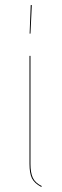

<svg xmlns="http://www.w3.org/2000/svg" viewBox="-20 -739 246 763"><path d="M102.1 -718.8H106.4L101.1 -605.5H97.7ZM101.1 -517.1V-87.9Q101.1 -52.2 110.6 -32.2Q120.1 -12.2 146 0.5L144 3.9Q116.7 -10.7 106.9 -30.5Q97.2 -50.3 97.2 -87.9V-517.1Z"/></svg>

Font: Fira Sans Compressed Four
Style: Regular
Weight: 100
Width: 1
Designer: Carrois Corporate & Edenspiekermann AG
Foundry: Carrois Corporate GbR & Edenspiekermann AG
Version: Version 4.203;PS 004.203;hotconv 1.0.88;makeotf.lib2.5.64775